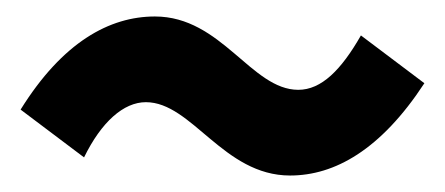

<svg xmlns="http://www.w3.org/2000/svg" viewBox="-20 -492 540 233"><path d="M332 -279C386 -279 442 -310 495 -391L418 -449C394 -407 370 -383 342 -383C285 -383 249 -472 168 -472C113 -472 56 -441 5 -359L82 -301C103 -344 130 -368 157 -368C213 -368 251 -279 332 -279Z"/></svg>

Font: Noto Sans Mono CJK TC
Style: Bold
Weight: 700
Designer: Ryoko NISHIZUKA 西塚涼子 (kana, bopomofo & ideographs); Paul D. Hunt (Latin, Greek & Cyrillic); Sandoll Communications 산돌커뮤니
Foundry: Adobe
Version: Version 2.004;hotconv 1.0.118;makeotfexe 2.5.65603